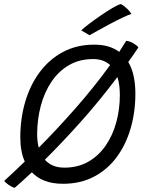

<svg xmlns="http://www.w3.org/2000/svg" viewBox="-38 -880 734 946"><path d="M272.5 25.5Q220.5 25.5 182.5 10.8Q144.5 -4 119 -31Q95 -8.5 73.8 10.5Q52.5 29.5 34.5 45.5Q19.5 41.5 4.5 30.8Q-10.5 20 -17.5 11.5Q6 -10 31.5 -34Q57 -58 84 -84Q62 -134 62 -203Q62 -296.5 86.5 -379.2Q111 -462 158 -525Q205 -588 272.5 -624Q340 -660 426.5 -660Q466 -660 496.2 -650.8Q526.5 -641.5 549.5 -624.5Q567.5 -652 584 -679Q604 -676 620.5 -666Q637 -656 644 -646.5Q620 -610.5 594 -574.5Q613 -542.5 621 -502.8Q629 -463 629 -419Q629 -327.5 605.5 -247Q582 -166.5 536.5 -105.2Q491 -44 424.5 -9.2Q358 25.5 272.5 25.5ZM145 -220Q145 -182.5 153 -152.5Q241 -241 332.5 -344.8Q424 -448.5 504.5 -559.5Q489.5 -573.5 468.8 -581.2Q448 -589 421 -589Q353.5 -589 302.2 -559.2Q251 -529.5 216 -477.8Q181 -426 163.2 -359.5Q145.5 -293 145 -220ZM279.5 -54Q345 -54 395.8 -82.5Q446.5 -111 481.5 -161Q516.5 -211 534.5 -275.8Q552.5 -340.5 552.5 -412.5Q552.5 -435.5 549.8 -458Q547 -480.5 540.5 -500.5Q449.5 -379.5 356.5 -276Q263.5 -172.5 183 -93Q199.5 -74.5 223.2 -64.2Q247 -54 279.5 -54ZM557.5 -860Q574.5 -851 589.5 -836Q604.5 -821 609.5 -811.5Q592.5 -806 562.8 -791.8Q533 -777.5 500.2 -760Q467.5 -742.5 440.8 -727.5Q414 -712.5 403 -706.5L362 -730.5Q375.5 -743 401.8 -763Q428 -783 458.8 -804Q489.5 -825 516.2 -840.8Q543 -856.5 557.5 -860Z"/></svg>

Font: Grandstander Light
Style: Italic
Weight: 300
Italic angle: -15°
Designer: Tyler Finck
Foundry: Etcetera Type Co
Version: Version 1.200; ttfautohint (v1.8.3)